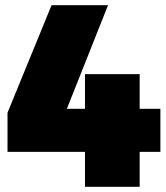

<svg xmlns="http://www.w3.org/2000/svg" viewBox="-20 -721 640 741"><path d="M519 0H308V-135H9V-286L179 -701H397L238 -301H308V-435H519V-301H599V-135H519Z"/></svg>

Font: Argentum Novus Black
Style: Regular
Weight: 900
Designer: Julieta Ulanovsky (font) & Cristiano Sobral (main changes)
Foundry: Julieta Ulanovsky (font) & Cristiano Sobral (main changes)
Version: Version 3.00;November 27, 2020;FontCreator 13.0.0.2655 64-bi